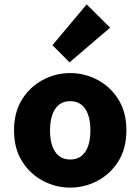

<svg xmlns="http://www.w3.org/2000/svg" viewBox="-20 -843 640 875"><path d="M300 12Q234 12 175.5 -19Q117 -50 80.5 -108Q44 -166 44 -249Q44 -332 80.5 -390Q117 -448 175.5 -479Q234 -510 300 -510Q366 -510 424.5 -479Q483 -448 519.5 -390Q556 -332 556 -249Q556 -166 519.5 -108Q483 -50 424.5 -19Q366 12 300 12ZM300 -116Q331 -116 351.5 -132.5Q372 -149 382 -178.5Q392 -208 392 -249Q392 -289 382 -319Q372 -349 351.5 -365.5Q331 -382 300 -382Q269 -382 248.5 -365.5Q228 -349 218 -319Q208 -289 208 -249Q208 -208 218 -178.5Q228 -149 248.5 -132.5Q269 -116 300 -116ZM297 -559 219 -637 375 -823 482 -717Z"/></svg>

Font: Source Code Pro ExtraBold
Style: Regular
Weight: 800
Monospace: yes
Designer: Paul D. Hunt, Teo Tuominen
Foundry: Adobe Systems Incorporated
Version: Version 1.018;hotconv 1.0.116;makeotfexe 2.5.65601